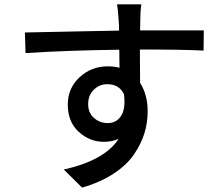

<svg xmlns="http://www.w3.org/2000/svg" viewBox="-20 -815 1040 892"><path d="M389.6 -331.1Q389.6 -291 416.5 -267.1Q443.4 -243.2 480.5 -243.2Q521.5 -243.2 543 -277.3Q564.5 -311.5 555.7 -377.9Q533.2 -423.8 478.5 -423.8Q442.4 -423.8 416 -398.4Q389.6 -373 389.6 -331.1ZM926.8 -673.8 925.8 -580.1Q828.1 -585 629.9 -585Q630.9 -532.2 630.9 -429.7Q666 -375 666 -297.9Q666 -245.1 650.9 -195.8Q635.7 -146.5 602.5 -97.7Q569.3 -48.8 507.8 -8.3Q446.3 32.2 361.3 56.6L276.4 -27.3Q466.8 -70.3 531.2 -169.9Q501 -156.2 461.9 -156.2Q396.5 -156.2 345.7 -202.6Q294.9 -249 294.9 -329.1Q294.9 -405.3 349.6 -456.1Q404.3 -506.8 480.5 -506.8Q511.7 -506.8 535.2 -500L534.2 -584Q295.9 -581.1 98.6 -568.4L95.7 -664.1Q154.3 -665 310.5 -668.5Q466.8 -671.9 533.2 -672.9Q533.2 -681.6 532.7 -699.2Q532.2 -716.8 531.2 -722.7Q527.3 -778.3 523.4 -794.9H636.7Q631.8 -763.7 631.8 -722.7Q630.9 -710.9 630.9 -673.8Z"/></svg>

Font: GenEi Gothic M SemiBold
Style: Regular
Weight: 500
Designer: o_tamon (Modified); [Source Han Sans]
Ryoko NISHIZUKA  (kana & ideographs); Paul D. Hunt (Latin, Greek & Cyrillic); Wenl
Version: Version 1.1a;Original Version 1.004